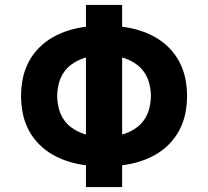

<svg xmlns="http://www.w3.org/2000/svg" viewBox="-20 -755 840 775"><path d="M327 0V-88Q292 -92 258 -102.5Q224 -113 193 -130.5Q162 -148 137 -173.5Q112 -199 95.5 -230.5Q79 -262 72 -297Q65 -332 65 -368Q65 -403 72 -438Q79 -473 95.5 -504.5Q112 -536 137 -561.5Q162 -587 193 -604.5Q224 -622 258 -632.5Q292 -643 327 -647V-735H473V-647Q508 -643 542 -632.5Q576 -622 607 -604.5Q638 -587 663 -561.5Q688 -536 704.5 -504.5Q721 -473 728 -438Q735 -403 735 -368Q735 -332 728 -297Q721 -262 704.5 -230.5Q688 -199 663 -173.5Q638 -148 607 -130.5Q576 -113 542 -102.5Q508 -92 473 -88V0ZM327 -212V-523Q302 -516 279 -502Q256 -488 240.5 -467Q225 -446 218 -420Q211 -394 211 -368Q211 -341 218 -315Q225 -289 240.5 -268Q256 -247 279 -233Q302 -219 327 -212ZM473 -212Q498 -219 521 -233Q544 -247 559.5 -268Q575 -289 582 -315Q589 -341 589 -368Q589 -394 582 -420Q575 -446 559.5 -467Q544 -488 521 -502Q498 -516 473 -523Z"/></svg>

Font: Iosevka Aile Heavy
Style: Regular
Weight: 900
Designer: Belleve Invis
Foundry: Belleve Invis
Version: Version 31.1.0; ttfautohint (v1.8.4)